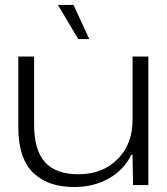

<svg xmlns="http://www.w3.org/2000/svg" viewBox="-20 -750 678 778"><path d="M282.2 7.8Q230.5 7.8 190.2 -5.1Q149.9 -18.1 118.7 -45.9Q87.4 -73.7 70.8 -121.3Q54.2 -168.9 54.2 -233.9V-521H118.2V-245.1Q118.2 -141.1 162.6 -92.5Q207 -43.9 297.9 -43.9Q395 -43.9 456.1 -104.7Q517.1 -165.5 517.1 -264.2V-521H581.1V0H519L517.1 -123H512.2Q482.4 -61.5 420.9 -26.9Q359.4 7.8 282.2 7.8ZM214.8 -730H277.8L341.8 -591.8H296.9Z"/></svg>

Font: Lumene Sans Expanded Light
Style: Regular
Weight: 300
Width: 7
Designer: Deni Anggara
Version: Version 1.003;Glyphs 3.1.2 (3151)